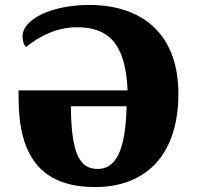

<svg xmlns="http://www.w3.org/2000/svg" viewBox="-20 -745 794 775"><path d="M364 10C559 10 700 -109 700 -367C700 -600 563 -725 339 -725C194 -725 71 -670 71 -598C71 -576 77 -564 85 -555C140 -600 210 -635 291 -635C413 -635 487 -575 495 -380H55V-351C55 -126 136 10 364 10ZM374 -63C297 -63 268 -134 266 -316H491C487 -130 444 -63 374 -63Z"/></svg>

Font: UArctic Serif Black
Style: Regular
Weight: 900
Designer: Customization by Puisto advertising & original work Monotype Design Team
Foundry: Monotype Imaging Inc.
Version: Version 2.004